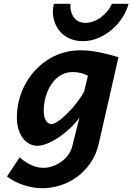

<svg xmlns="http://www.w3.org/2000/svg" viewBox="-20 -769 700 1016"><path d="M445.3 -368.2Q430.2 -377 409.4 -382.3Q388.7 -387.7 364.7 -387.7Q338.4 -387.7 316.4 -378.2Q294.4 -368.7 277.3 -353Q260.7 -337.9 248.5 -318.1Q236.3 -298.3 228 -276.1Q219.7 -253.9 215.6 -230.2Q211.4 -206.5 211.4 -184.1Q211.4 -147.9 223.4 -130.1Q235.4 -112.3 252.4 -112.3Q261.2 -112.3 274.7 -119.6Q288.1 -127 303.7 -139.6Q319.3 -152.3 336.4 -169.2Q353.5 -186 369.6 -205.1Q385.7 -224.1 400.1 -244.4Q414.6 -264.6 424.8 -283.7ZM503.4 -12.2Q489.3 50.3 457.3 95.5Q425.3 140.6 383.8 169.9Q342.3 199.2 295.4 213.1Q248.5 227.1 204.6 227.1Q179.2 227.1 153.6 222.4Q127.9 217.8 103.5 209.7Q79.1 201.7 56.9 190.2Q34.7 178.7 17.1 164.6L84 63.5Q112.3 88.4 143.8 103.8Q175.3 119.1 211.9 119.1Q231.4 119.1 254.6 111.8Q277.8 104.5 299.6 90.1Q321.3 75.7 338.4 54.2Q355.5 32.7 362.3 4.9L400.4 -146.5Q379.4 -117.2 350.8 -90.3Q322.3 -63.5 291.7 -43Q261.2 -22.5 231.2 -10Q201.2 2.4 176.8 2.4Q155.8 2.4 136.2 -7.6Q116.7 -17.6 101.8 -36.6Q86.9 -55.7 78.1 -84Q69.3 -112.3 69.3 -148.9Q69.3 -192.9 80.1 -236.1Q90.8 -279.3 110.8 -318.1Q130.9 -356.9 159.9 -390.1Q189 -423.3 225.6 -448.2Q263.7 -474.1 309.1 -488.5Q354.5 -502.9 406.2 -502.9Q430.2 -502.9 457 -499.8Q483.9 -496.6 510.5 -491.2Q537.1 -485.8 562 -479.2Q586.9 -472.7 606.9 -466.3ZM660.2 -749Q651.4 -713.9 629.2 -678.5Q606.9 -643.1 575 -615Q543 -586.9 502.9 -569.1Q462.9 -551.3 418.5 -551.3Q380.4 -551.3 350.6 -564.2Q320.8 -577.1 300.8 -598.9Q280.8 -620.6 270.3 -648.7Q259.8 -676.8 259.8 -707Q259.8 -727.5 265.1 -749H353Q352.5 -746.1 352.5 -743.2V-737.3Q352.5 -717.8 358.2 -701.4Q363.8 -685.1 374 -673.1Q384.3 -661.1 399.2 -654.5Q414.1 -647.9 432.6 -647.9Q453.1 -647.9 473.9 -655.5Q494.6 -663.1 513.2 -676.8Q531.7 -690.4 547.1 -708.7Q562.5 -727.1 572.3 -749Z"/></svg>

Font: Andika New Basic
Style: Bold Italic
Weight: 700
Italic angle: -14°
Designer: Victor Gaultney, Annie Olsen, Pablo Ugerman
Foundry: SIL International
Version: Version 5.500